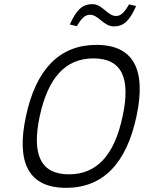

<svg xmlns="http://www.w3.org/2000/svg" viewBox="-20 -895 693 924"><path d="M298 9C120 9 56 -109 105 -336C153 -561 266 -679 444 -679C622 -679 685 -561 637 -336C589 -109 476 9 298 9ZM171 -335C132 -150 176 -56 312 -56C447 -56 531 -150 570 -335C610 -520 566 -614 430 -614C294 -614 211 -520 171 -335ZM316 -777 350 -769C373 -809 390 -824 414 -824C453 -824 479 -768 528 -768C575 -768 603 -794 635 -866L601 -874C578 -834 561 -818 538 -818C498 -818 473 -875 425 -875C375 -875 347 -846 316 -777Z"/></svg>

Font: LT Wave Mono Light
Style: Italic
Weight: 300
Designer: Daniel Lyons
Version: Version 2.5 (Glyphs App)